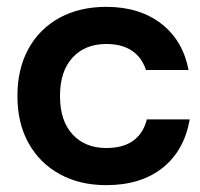

<svg xmlns="http://www.w3.org/2000/svg" viewBox="-20 -530 582 560"><path d="M290 10Q212.5 10 154.2 -22.1Q95.8 -54.2 63.3 -112.5Q30.8 -170.8 30.8 -250Q30.8 -329.2 62.9 -387.5Q95 -445.8 153.3 -477.9Q211.7 -510 290 -510Q386.7 -510 450 -461.2Q513.3 -412.5 530 -325.8H405.8Q393.3 -363.3 364.2 -382.5Q335 -401.7 290 -401.7Q228.3 -401.7 191.7 -362.1Q155 -322.5 155 -250Q155 -177.5 191.7 -137.9Q228.3 -98.3 290 -98.3Q386.7 -98.3 408.3 -181.7H533.3Q517.5 -90.8 454.2 -40.4Q390.8 10 290 10Z"/></svg>

Font: Funnel Display Light SemiBold
Style: Regular
Weight: 600
Version: Version 1.000